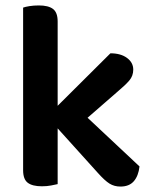

<svg xmlns="http://www.w3.org/2000/svg" viewBox="-20 -678 562 706"><path d="M192 -1Q183 1 168 4Q153 7 134 7Q99 7 82 -6Q65 -19 65 -52V-650Q73 -653 88.5 -655.5Q104 -658 123 -658Q158 -658 175 -645Q192 -632 192 -599V-289L386 -482Q424 -482 447 -465Q470 -448 470 -422Q470 -399 455.5 -382Q441 -365 410 -339L302 -245L493 -66Q489 -31 472 -11.5Q455 8 423 8Q400 8 382.5 -3Q365 -14 340 -42L192 -206V-1Z"/></svg>

Font: Baloo Da 2 SemiBold
Style: Regular
Weight: 600
Designer: Noopur Datye, Sulekha Rajkumar and Ek Type
Foundry: Ek Type
Version: Version 1.640;hotconv 1.0.111;makeotfexe 2.5.65597; ttfautoh